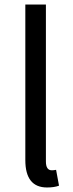

<svg xmlns="http://www.w3.org/2000/svg" viewBox="-20 -816 325 849"><path d="M188 13Q92 13 92 -108V-796H183V-102Q183 -63 209 -63Q218 -63 228 -65L241 5Q220 13 188 13Z"/></svg>

Font: Noto Sans SC
Style: Regular
Weight: 400
Designer: Ryoko NISHIZUKA  (kana, bopomofo & ideographs); Paul D. Hunt (Latin, Greek & Cyrillic); Sandoll Communications , Soo-you
Foundry: Adobe
Version: Version 2.002;hotconv 1.0.116;makeotfexe 2.5.65601